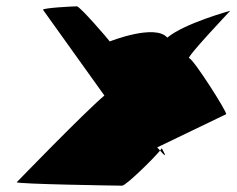

<svg xmlns="http://www.w3.org/2000/svg" viewBox="-20 -587 748 607"><path d="M33 -11C29 -5 354 0 366 0C378 0 464 -84 486 -111C484 -114 480 -117 477 -121L695 -226C699 -232 590 -403 578 -403C566 -403 708 -553 708 -553C708 -553 562 -513 509 -468C470 -513 327 -456 327 -456C323 -462 233 -567 223 -567C212 -567 114 -562 116 -556L310 -285C247 -232 33 -11 33 -11ZM486 -111C517 -75 492 -117 491 -119C492 -118 489 -115 486 -111Z"/></svg>

Font: Ampere
Style: SCExtIta
Weight: 400
Version: Version 1